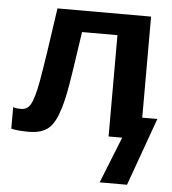

<svg xmlns="http://www.w3.org/2000/svg" viewBox="-52 -576 739 823"><g transform="rotate(5 317.5 -164.5)"><path d="M407.2 199.2 486.8 0H428.2V-436H275.9Q246.6 -231.4 235.8 -178.2Q225.6 -123.5 211.9 -85.9Q194.3 -32.7 165.3 -11.5Q136.2 9.8 85 9.8Q36.1 9.8 9.8 2.9V-89.8Q22.9 -85 43 -85Q72.3 -85 85 -109.9Q100.6 -137.2 113.8 -210Q130.9 -305.7 162.1 -527.8H564.9V-92.8H629.9L524.9 199.2Z"/></g></svg>

Font: Libra Sans Modern
Style: Bold
Weight: 700
Foundry: Stefan Peev, Context Ltd
Version: Version 1.000